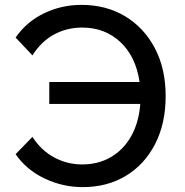

<svg xmlns="http://www.w3.org/2000/svg" viewBox="-20 -751 759 787"><path d="M319 16Q237 16 162.5 -19.5Q88 -55 44 -119L113 -190Q148 -135 201.5 -106Q255 -77 317 -77Q383 -77 434.5 -107Q486 -137 517.5 -192.5Q549 -248 555 -325H182V-415H552Q537 -519 473.5 -578.5Q410 -638 317 -638Q253 -638 200.5 -609Q148 -580 113 -524L44 -597Q89 -662 160.5 -696.5Q232 -731 314 -731Q415 -731 492.5 -684.5Q570 -638 614.5 -554Q659 -470 659 -357Q659 -244 615.5 -160Q572 -76 495.5 -30Q419 16 319 16Z"/></svg>

Font: Wix Madefor Text Medium
Style: Regular
Weight: 500
Designer: Dalton Maag Ltd
Foundry: Dalton Maag Ltd
Version: Version 3.100